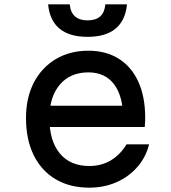

<svg xmlns="http://www.w3.org/2000/svg" viewBox="-20 -850 790 886"><path d="M185 -362H585L548 -305Q548 -406 506.5 -461Q465 -516 388 -516Q304 -516 256 -459.5Q208 -403 208 -305Q208 -200 256 -142Q304 -84 392 -84Q448 -84 491.5 -110Q535 -136 564 -184H668Q653 -124 613.5 -79Q574 -34 517 -9Q460 16 392 16Q302 16 236.5 -23Q171 -62 135.5 -134Q100 -206 100 -305Q100 -399 136 -468.5Q172 -538 237 -577Q302 -616 388 -616Q469 -616 528 -579Q587 -542 618.5 -472.5Q650 -403 650 -307Q650 -296 649.5 -285.5Q649 -275 648 -264H185ZM302 -830Q305 -793 326 -774.5Q347 -756 384 -756Q422 -756 442.5 -774.5Q463 -793 466 -830H566Q559 -756 513.5 -718Q468 -680 384 -680Q300 -680 254.5 -718Q209 -756 202 -830Z"/></svg>

Font: Martian Mono SemiExpanded
Style: Regular
Weight: 400
Width: 6
Monospace: yes
Designer: Roman Shamin
Foundry: Evil Martians
Version: Version 1.000